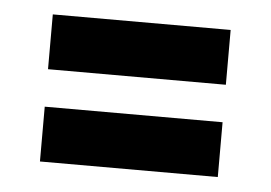

<svg xmlns="http://www.w3.org/2000/svg" viewBox="-32 -462 483 342"><g transform="rotate(5 209.0 -291.5)"><path d="M50 -325V-423H368V-325ZM50 -160V-258H368V-160Z"/></g></svg>

Font: Stick No Bills ExtraLight SemiBold
Style: Regular
Weight: 600
Version: Version 2.000